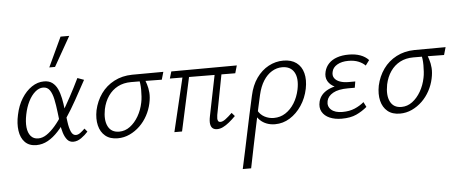

<svg xmlns="http://www.w3.org/2000/svg" viewBox="-60 -861 3097 1299"><g transform="rotate(-5 1489.0 -211.0)"><path d="M163 6Q114 6 85.5 -23Q57 -52 50 -101.5Q43 -151 56 -209Q69 -272 98.5 -319Q128 -366 167.5 -392.5Q207 -419 251 -419Q285 -419 307 -402.5Q329 -386 342 -358Q355 -330 362.5 -293.5Q370 -257 374 -217Q380 -172 385.5 -131Q391 -90 402.5 -64.5Q414 -39 435 -39Q450 -39 465.5 -50.5Q481 -62 496 -77L514 -55Q495 -33 468 -14Q441 5 414 5Q388 5 372.5 -13.5Q357 -32 347.5 -62Q338 -92 333.5 -128.5Q329 -165 325 -200Q319 -252 310.5 -292Q302 -332 286 -355Q270 -378 241 -378Q213 -378 187 -355.5Q161 -333 141.5 -294.5Q122 -256 112 -206Q102 -157 106 -119.5Q110 -82 128.5 -60Q147 -38 179 -38Q208 -38 236.5 -57Q265 -76 294.5 -110Q324 -144 353.5 -192Q383 -240 414.5 -298Q446 -356 478 -422L522 -406Q484 -336 449.5 -274Q415 -212 380.5 -160.5Q346 -109 312 -72Q278 -35 241 -14.5Q204 6 163 6ZM295 -510 389 -711H448L334 -510Z M715 8Q663 8 631 -18.5Q599 -45 588 -90.5Q577 -136 588 -193Q602 -256 637 -305Q672 -354 726.5 -382.5Q781 -411 849 -412L1061 -413L1046 -361Q985 -362 931 -362.5Q877 -363 837 -363Q786 -363 747 -342.5Q708 -322 682 -284.5Q656 -247 645 -196Q631 -123 653 -79.5Q675 -36 729 -36Q769 -36 802.5 -61Q836 -86 860 -127.5Q884 -169 894 -219Q898 -237 899.5 -260Q901 -283 901 -305Q901 -327 898.5 -346.5Q896 -366 892 -378L927 -387Q935 -365 943.5 -339Q952 -313 954.5 -281Q957 -249 948 -208Q939 -166 918 -127Q897 -88 866 -58Q835 -28 796.5 -10Q758 8 715 8Z M1390 5Q1372 5 1360.5 -4Q1349 -13 1345.5 -33Q1342 -53 1349 -87L1414 -408H1460L1399 -90Q1397 -78 1397 -67Q1397 -56 1401.5 -49Q1406 -42 1417 -42Q1432 -42 1451.5 -56.5Q1471 -71 1497 -96L1517 -73Q1494 -50 1472.5 -32.5Q1451 -15 1430.5 -5Q1410 5 1390 5ZM1100 0 1197 -408H1241L1152 0ZM1545 -361 1101 -364 1115 -411 1560 -413Z M1539 289Q1553 226 1565.5 166.5Q1578 107 1590.5 47.5Q1603 -12 1616 -73Q1629 -134 1644 -200Q1659 -270 1693.5 -318.5Q1728 -367 1775.5 -392.5Q1823 -418 1876 -418Q1930 -418 1964.5 -392.5Q1999 -367 2011 -321Q2023 -275 2011 -215Q1998 -152 1964.5 -102Q1931 -52 1884.5 -23Q1838 6 1784 6Q1753 6 1727 -4Q1701 -14 1682.5 -32Q1664 -50 1654 -73L1671 -99Q1687 -68 1716.5 -52.5Q1746 -37 1779 -37Q1823 -37 1858.5 -60Q1894 -83 1919 -123Q1944 -163 1955 -215Q1970 -290 1945.5 -332Q1921 -374 1864 -374Q1827 -374 1794 -354Q1761 -334 1736.5 -295.5Q1712 -257 1699 -200Q1689 -155 1681.5 -121.5Q1674 -88 1667 -54Q1660 -20 1650.5 24Q1641 68 1628 131.5Q1615 195 1596 289Z M2236 8Q2190 8 2155 -7Q2120 -22 2103.5 -51Q2087 -80 2097 -121Q2110 -171 2162 -197Q2214 -223 2296 -223L2293 -196Q2246 -196 2211.5 -211Q2177 -226 2161 -254Q2145 -282 2155 -320Q2163 -351 2184.5 -373.5Q2206 -396 2240.5 -408Q2275 -420 2320 -420Q2365 -420 2399 -407.5Q2433 -395 2455 -371L2429 -336Q2412 -354 2383 -366Q2354 -378 2314 -378Q2269 -378 2238.5 -360.5Q2208 -343 2202 -313Q2196 -288 2208 -270.5Q2220 -253 2245 -244Q2270 -235 2303 -235H2349L2342 -193H2296Q2230 -193 2194 -172.5Q2158 -152 2151 -120Q2143 -84 2168.5 -60.5Q2194 -37 2245 -37Q2293 -37 2329 -52.5Q2365 -68 2392 -91L2409 -57Q2376 -29 2336 -10.5Q2296 8 2236 8Z M2632 8Q2580 8 2548 -18.5Q2516 -45 2505 -90.5Q2494 -136 2505 -193Q2519 -256 2554 -305Q2589 -354 2643.5 -382.5Q2698 -411 2766 -412L2978 -413L2963 -361Q2902 -362 2848 -362.5Q2794 -363 2754 -363Q2703 -363 2664 -342.5Q2625 -322 2599 -284.5Q2573 -247 2562 -196Q2548 -123 2570 -79.5Q2592 -36 2646 -36Q2686 -36 2719.5 -61Q2753 -86 2777 -127.5Q2801 -169 2811 -219Q2815 -237 2816.5 -260Q2818 -283 2818 -305Q2818 -327 2815.5 -346.5Q2813 -366 2809 -378L2844 -387Q2852 -365 2860.5 -339Q2869 -313 2871.5 -281Q2874 -249 2865 -208Q2856 -166 2835 -127Q2814 -88 2783 -58Q2752 -28 2713.5 -10Q2675 8 2632 8Z"/></g></svg>

Font: Ysabeau Office Light
Style: Italic
Weight: 300
Italic angle: -12°
Designer: Christian Thalmann (Catharsis Fonts)
Version: Version 2.001;gftools[0.9.30]; featfreeze: tnum,lnum,ss02